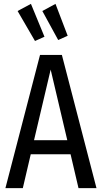

<svg xmlns="http://www.w3.org/2000/svg" viewBox="-20 -973 527 993"><path d="M386 0 345 -175H139L98 0H8L187 -689H300L479 0ZM156 -248H328L242 -613ZM140 -953 210 -783 161 -761 71 -916ZM267 -953 330 -788 281 -766 199 -916Z"/></svg>

Font: Fira Sans Extra Condensed
Style: Regular
Weight: 400
Width: 1
Designer: Carrois Corporate & Edenspiekermann AG
Foundry: Carrois Corporate GbR & Edenspiekermann AG
Version: Version 4.203